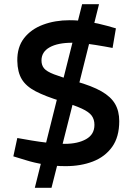

<svg xmlns="http://www.w3.org/2000/svg" viewBox="-20 -798 639 921"><path d="M295 -1Q242 -1 193 -9Q144 -17 103 -30L44 -48L63 -136L132 -124Q167 -118 210.5 -113Q254 -108 291 -108Q353 -108 393 -130.5Q433 -153 433 -199Q433 -225 420 -243Q407 -261 372.5 -277Q338 -293 275 -312Q197 -336 151 -360Q105 -384 84.5 -418Q64 -452 63 -506Q62 -572 95.5 -615Q129 -658 186.5 -679.5Q244 -701 314 -701Q359 -701 405 -693.5Q451 -686 494 -674L536 -662L520 -568L482 -575Q437 -583 399 -588Q361 -593 327 -593Q257 -593 218 -571Q179 -549 179 -508Q179 -485 191.5 -470Q204 -455 239 -441.5Q274 -428 343 -408Q421 -386 466.5 -360Q512 -334 532 -299.5Q552 -265 552 -217Q552 -141 518 -93.5Q484 -46 426 -23.5Q368 -1 295 -1ZM147 103 265 -369 342 -351 227 103ZM348 -351 271 -369 374 -778H455Z"/></svg>

Font: REM Medium Medium
Style: Regular
Weight: 500
Version: Version 1.005;gftools[0.9.28]